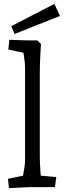

<svg xmlns="http://www.w3.org/2000/svg" viewBox="-20 -964 332 989"><path d="M26 5 21 -43 133 -66 93 -29Q95 -37 98.5 -57Q102 -77 105.5 -99.5Q109 -122 109 -134V-618Q109 -631 106.5 -651.5Q104 -672 100.5 -694Q97 -716 94 -731L133 -685L23 -709L28 -759L117 -756H172L191 -738Q190 -723 188.5 -696.5Q187 -670 186 -641Q185 -612 185 -588V-164Q185 -124 188 -83.5Q191 -43 194 -25L157 -62L270 -52L263 0H136Q126 0 107 1Q88 2 66.5 3Q45 4 26 5ZM55 -789 38 -829 260 -944 289 -882Z"/></svg>

Font: Andada Pro
Style: Regular
Weight: 400
Designer: Carolina Giovagnoli
Foundry: Huerta Tipografica
Version: Version 3.003